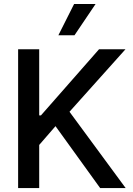

<svg xmlns="http://www.w3.org/2000/svg" viewBox="-20 -958 676 978"><path d="M72.3 -707H179.7V-370.1H188.5L484.4 -707H619.1L334 -388.7L620.1 0H490.2L262.7 -315.4L179.7 -219.7V0H72.3ZM357.4 -937.5H466.8L359.4 -778.3H277.3Z"/></svg>

Font: Pretendard JP Medium
Style: Regular
Weight: 500
Designer: Base glyphs from Inter by Rasmus Andersson; Hangeul glyphs from Noto Sans CJK(Source Han Sans) by Jang Soo-young and Kan
Foundry: Kil Hyung-jin
Version: Version 1.309